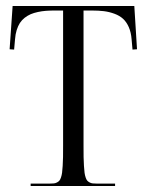

<svg xmlns="http://www.w3.org/2000/svg" viewBox="-20 -619 488 639"><path d="M82 0V-8H146Q154 -8 159.4 -8.6Q164.8 -9.2 169.8 -11.9Q174.8 -14.5 177.6 -17.8Q180.5 -21 183 -28.5Q185.5 -36 186.6 -44.2Q187.8 -52.5 188.6 -66.9Q189.5 -81.2 189.8 -96.5Q190 -111.8 190 -135V-584H163Q146.5 -584 133.1 -583Q119.8 -582 106.2 -579.1Q92.8 -576.2 82.2 -571.8Q71.8 -567.2 62.2 -559.9Q52.8 -552.5 46.2 -542.5Q39.8 -532.5 35.5 -518.8Q31.2 -505 30 -488L27 -454L12 -455L22 -599H427L436 -455L421 -454L418 -488Q416.2 -511.5 408.6 -528.8Q401 -546 389.5 -556.5Q378 -567 361 -573.2Q344 -579.5 326.1 -581.8Q308.2 -584 285 -584H258V-135Q258 -111.8 258.2 -96.5Q258.5 -81.2 259.4 -66.9Q260.2 -52.5 261.4 -44.2Q262.5 -36 265 -28.5Q267.5 -21 270.4 -17.8Q273.2 -14.5 278.2 -11.9Q283.2 -9.2 288.6 -8.6Q294 -8 302 -8H363V0Z"/></svg>

Font: FogtwoNo5
Style: Regular
Weight: 400
Designer: gluk (gluksza@wp.pl)
Foundry: gluk (gluksza@wp.pl)
Version: Version 0.87